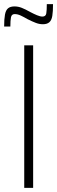

<svg xmlns="http://www.w3.org/2000/svg" viewBox="-48 -907 276 927"><path d="M69 0V-688H112V0ZM-28 -779Q-28 -815 -24 -836.5Q-20 -858 -9 -867Q2 -876 22 -876Q40 -876 57.5 -869Q75 -862 98 -849Q115 -840 130.5 -833.5Q146 -827 157 -827Q173 -827 175.5 -842.5Q178 -858 178 -887H208Q208 -851 204.5 -830Q201 -809 190 -799.5Q179 -790 159 -790Q142 -790 125 -796.5Q108 -803 86 -814Q67 -825 52 -832Q37 -839 23 -839Q8 -839 5 -823.5Q2 -808 2 -779Z"/></svg>

Font: Saira ExtraCondensed ExtraLight
Style: Regular
Weight: 250
Width: 2
Designer: Hector Gatti with collaboration of the Omnibus-Type team
Foundry: Omnibus-Type
Version: Version 1.101